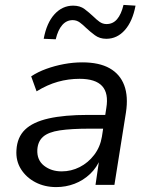

<svg xmlns="http://www.w3.org/2000/svg" viewBox="-20 -753 605 782"><path d="M209 9Q162 9 124.5 -10.5Q87 -30 65.5 -64Q44 -98 47 -142Q50 -194 82 -225Q114 -256 178 -270.5Q242 -285 339 -285H421L412 -229H346Q270 -229 223.5 -222Q177 -215 155.5 -196Q134 -177 132 -143Q130 -101 159.5 -78Q189 -55 231 -55Q270 -55 304.5 -72.5Q339 -90 363.5 -122Q388 -154 395 -196L413 -313Q423 -373 396 -402.5Q369 -432 304 -432Q259 -432 216 -420Q173 -408 129 -381L107 -442Q134 -460 168.5 -472.5Q203 -485 240.5 -492Q278 -499 315 -499Q384 -499 426.5 -475Q469 -451 486 -405.5Q503 -360 493 -295L446 0H369L385 -109H390Q375 -71 347 -44.5Q319 -18 283.5 -4.5Q248 9 209 9ZM207 -593 158 -595Q170 -660 202 -695Q234 -730 278 -730Q306 -730 324.5 -716Q343 -702 360 -686Q372 -674 385 -664.5Q398 -655 414 -655Q440 -655 457 -675Q474 -695 483 -733L532 -730Q520 -666 488.5 -630.5Q457 -595 413 -595Q386 -595 366.5 -609.5Q347 -624 331 -639Q318 -652 305 -661.5Q292 -671 276 -671Q251 -671 233.5 -651Q216 -631 207 -593Z"/></svg>

Font: Nunito Sans 10pt
Style: Italic
Weight: 400
Italic angle: -9°
Designer: Vernon Adams
Foundry: Vernon Adams
Version: Version 3.101;gftools[0.9.27]